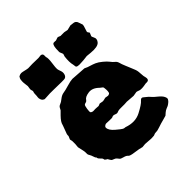

<svg xmlns="http://www.w3.org/2000/svg" viewBox="-187 -818 961 961"><g transform="rotate(-45 293.5 -338.0)"><path d="M54.2 -299.3Q54.2 -303.7 55.2 -306.2L70.8 -348.1Q71.8 -349.1 72.8 -354Q75.7 -370.1 99.1 -394L117.2 -412.1Q119.1 -414.1 123 -422.9Q127 -431.6 136.7 -435.1Q147 -438.5 161.1 -450.2Q175.8 -461.9 189.9 -463.9Q204.1 -465.8 230 -473.6Q255.9 -481.4 270 -481.9L313 -479Q349.1 -477.1 350.1 -476.6Q366.2 -468.3 380.4 -464.8Q393.6 -460.9 407.2 -455.1Q420.9 -449.2 438.5 -434.6Q456.1 -419.9 462.4 -411.1Q472.2 -397.9 481 -391.1Q489.7 -384.8 493.2 -372.6Q496.1 -360.4 504.9 -339.8Q513.7 -319.3 515.6 -314Q517.1 -309.1 523.4 -294.9Q529.8 -280.8 530.3 -262.2Q531.2 -243.7 532.2 -240.2Q533.2 -236.8 533.7 -233.9Q534.2 -231 535.2 -227.1Q536.1 -223.1 536.1 -220.2Q536.1 -206.1 521.5 -206.1H513.2Q479 -199.2 466.3 -204.1Q453.6 -209 450.2 -209L426.8 -205.1L387.2 -208Q384.3 -209 375 -208Q366.2 -207 346.7 -207.5Q327.1 -208 320.8 -206.1L309.1 -202.1Q303.7 -201.2 294.9 -205.1Q286.1 -209 278.8 -206.1Q273.9 -202.1 255.4 -203.6Q236.8 -205.1 231.4 -204.6Q226.1 -204.1 220.7 -199.7Q215.3 -195.3 215.8 -190.9Q215.8 -171.9 241.2 -150.4Q266.6 -128.9 272.9 -126Q278.8 -123 287.1 -123Q340.3 -104 382.3 -126Q424.3 -147.9 435.5 -161.6Q446.8 -175.8 459.5 -162.6Q462.4 -159.7 469.7 -154.3Q477.1 -148.9 483.9 -140.6Q492.7 -129.9 510.3 -116.2Q527.8 -102.1 533.7 -89.8Q539.6 -77.6 536.1 -71.3Q532.2 -64.9 528.3 -61Q524.4 -57.1 520 -54.2Q515.1 -50.8 511.7 -48.8Q508.3 -46.9 499 -43.5Q489.7 -40 481.4 -32.7Q473.1 -25.4 469.2 -22Q464.4 -20 444.8 -15.1Q425.3 -10.3 405.8 -3.4Q386.2 3.4 378.9 2.4Q369.6 2 357.9 7.8Q342.8 8.8 337.4 8.8L296.9 5.9L276.9 7.8Q262.2 2.9 231.4 -1Q200.7 -4.9 195.8 -11.7Q189.9 -19.5 173.8 -23.4Q158.2 -27.3 154.3 -32.2Q149.9 -37.1 146.5 -42Q143.1 -46.9 133.8 -50.3Q124 -53.7 121.1 -56.6Q118.2 -59.6 115.7 -64.5Q113.3 -69.8 110.8 -73.2Q103 -77.1 98.1 -82Q97.7 -84 96.7 -87.9Q95.2 -94.7 85.9 -102.5Q77.1 -110.4 77.1 -119.1Q72.3 -121.6 69.3 -133.3Q65.9 -144.5 61.5 -151.4Q57.1 -158.2 56.6 -163.1Q56.2 -168 56.6 -173.8Q57.1 -179.7 53.2 -196.3Q49.3 -212.9 47.9 -220.2L49.8 -240.2V-261.2Q46.9 -272.9 46.9 -275.9L54.2 -293ZM352.1 -313.5V-324.2Q351.1 -340.8 349.1 -342.8Q347.7 -344.7 342.8 -347.7Q337.9 -350.6 335.9 -353Q309.1 -379.9 280.8 -376Q252.4 -372.1 244.6 -358.9Q240.7 -352.5 234.9 -351.1Q229 -350.1 224.1 -347.2Q219.2 -344.2 216.3 -323.7Q212.9 -303.7 216.8 -298.8Q224.6 -293 233.9 -293.9Q243.7 -294.9 254.9 -293.9Q266.1 -293 267.1 -293L279.8 -297.9L295.9 -294.9Q299.8 -293.9 308.1 -295.9L319.8 -298.8L336.9 -295.9Q349.6 -297.9 350.6 -304.7Q352.1 -311 352.1 -313.5ZM167.5 -509.8Q135.3 -510.7 116.2 -508.8Q97.2 -506.8 97.2 -509.8Q88.9 -512.7 85 -522.5Q81.1 -532.2 82.5 -539.6Q84 -546.9 84 -557.1Q84 -567.4 85.9 -572.3Q87.9 -577.1 87.4 -579.6Q86.9 -582 85.4 -586.4Q84 -590.8 84 -594.2L86.9 -613.8Q86.9 -614.7 85 -629.4Q83 -644 83.5 -649.9Q84 -655.8 84.5 -662.1Q85 -668.5 91.8 -678.2Q103 -684.1 110.4 -683.6Q117.7 -683.1 131.3 -679.7Q145 -676.3 151.9 -675.8Q173.8 -677.7 224.1 -675.8L241.2 -677.7Q253.9 -676.3 253.9 -665V-652.8Q258.8 -641.6 254.4 -610.4Q250 -579.1 251 -570.8Q252 -563 256.8 -550.8Q261.7 -538.1 257.8 -525.4Q253.9 -512.7 243.2 -509.8Q241.2 -508.8 220.7 -508.8Q200.2 -508.8 167.5 -509.8ZM359.4 -507.8Q326.7 -504.9 325.2 -515.6Q323.2 -525.9 323.2 -529.8Q317.4 -550.8 321.8 -587.9L326.2 -602.1Q325.2 -607.4 321.3 -615.2Q317.4 -623 318.8 -628.9Q318.8 -667.5 328.1 -673.8Q328.1 -676.8 337.9 -676.3L348.1 -675.8L363.8 -681.2Q369.1 -681.2 379.9 -675.8Q392.6 -675.8 405.8 -675.8L426.8 -671.9L452.1 -678.2Q455.1 -677.2 468.3 -676.3Q481.4 -675.3 485.8 -668.9Q489.7 -666 494.1 -651.9L499 -637.2Q499 -630.4 494.1 -616.7Q489.3 -603 488.3 -598.6Q487.3 -593.8 491.2 -589.8Q495.1 -585.9 495.1 -583L487.8 -565.9Q488.3 -561 492.2 -553.7Q502 -536.1 487.8 -520.5Q473.6 -504.9 427.7 -509.3L408.2 -511.2Q403.3 -512.7 392.6 -510.7Q381.8 -508.8 376.5 -508.8Q371.1 -508.8 359.4 -507.8Z"/></g></svg>

Font: AntiqueNobleBold
Style: Bold
Weight: 700
Version: Version 001.000